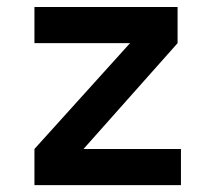

<svg xmlns="http://www.w3.org/2000/svg" viewBox="-20 -538 626 558"><path d="M80.1 0H505.9V-105H222.7L496.1 -412.6V-517.6H80.1V-412.6H357.9L80.1 -105Z"/></svg>

Font: Cascadia Mono SemiBold
Style: Regular
Weight: 600
Monospace: yes
Designer: Aaron Bell
Foundry: Saja Typeworks
Version: Version 2404.023